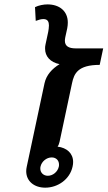

<svg xmlns="http://www.w3.org/2000/svg" viewBox="-20 -845 489 873"><path d="M215 -129.2C235 -129.2 248.3 -115.8 248.3 -96.7C248.3 -93.3 248.3 -90.8 247.5 -87.5C242.5 -64.2 220.8 -45.8 197.5 -45.8C177.5 -45.8 163.3 -60 163.3 -78.3C163.3 -81.7 163.3 -84.2 164.2 -87.5C169.2 -110.8 191.7 -129.2 215 -129.2ZM139.2 -812.5 142.5 -750C156.7 -755 165.8 -758.3 177.5 -758.3C197.5 -758.3 202.5 -745 202.5 -729.2C202.5 -720 200.8 -709.2 199.2 -700L186.7 -641.7C185 -635.8 185 -629.2 185 -623.3C185 -589.2 208.3 -561.7 250.8 -553.3C216.7 -532.5 190.8 -504.2 182.5 -466.7L101.7 -87.5C100 -80 99.2 -73.3 99.2 -66.7C99.2 -20.8 135.8 8.3 185.8 8.3C242.5 8.3 297.5 -29.2 310 -87.5C311.7 -95 312.5 -101.7 312.5 -108.3C312.5 -148.3 283.3 -173.3 241.7 -178.3C245.8 -183.3 248.3 -190 250.8 -200L307.5 -466.7C316.7 -510 333.3 -550 433.3 -550L449.2 -625H324.2C291.7 -625 275 -635.8 275 -660C275 -664.2 275.8 -669.2 276.7 -675L285.8 -716.7C287.5 -725.8 288.3 -734.2 288.3 -742.5C288.3 -794.2 250.8 -825 195.8 -825C178.3 -825 155.8 -820.8 139.2 -812.5Z"/></svg>

Font: BoonHome
Style: Bold Oblique
Weight: 700
Italic angle: -12°
Designer: Sungsit Sawaiwan
Foundry: Sungsit Sawaiwan
Version: Version 0.2